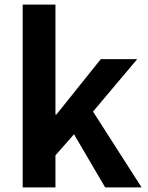

<svg xmlns="http://www.w3.org/2000/svg" viewBox="-20 -818 645 838"><path d="M222 -798V-318H226L420 -560H579L386 -331L598 0H439L303 -232L222 -140V0H79V-798Z"/></svg>

Font: Kinto Sans
Style: Bold
Weight: 700
Designer: Authors: Ryoko NISHIZUKA  (kana & ideographs); Paul D. Hunt (Latin, Greek & Cyrillic); Wenlong ZHANG  (bopomofo); Sandol
Foundry: Adobe Systems Incorporated, ookami Inc.
Version: Version 0.001